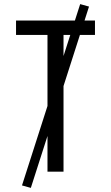

<svg xmlns="http://www.w3.org/2000/svg" viewBox="-20 -835 540 934"><path d="M211 0V-665H58V-735H442V-665H289V0ZM130 79 87 67 370 -815 413 -803Z"/></svg>

Font: Iosevka Fuck
Style: Regular
Weight: 400
Monospace: yes
Designer: Belleve Invis
Foundry: Belleve Invis
Version: Version 28.0.7; ttfautohint (v1.8.3)